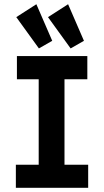

<svg xmlns="http://www.w3.org/2000/svg" viewBox="-20 -888 490 908"><path d="M55 0V-109H163V-513H60V-623H393V-513H285V-109H397V0ZM164 -659 57 -807 152 -868 227 -695ZM314 -659 207 -807 302 -868 377 -695Z"/></svg>

Font: Inconsolata SemiCondensed Black
Style: Regular
Weight: 900
Width: 4
Monospace: yes
Designer: Raph Levien, Cyreal, Brenton Simpson
Foundry: Raph Levien, Cyreal, Google
Version: Version 3.001; ttfautohint (v1.8.2.53-6de2)